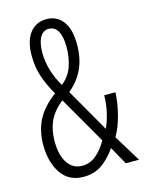

<svg xmlns="http://www.w3.org/2000/svg" viewBox="-112 -792 657 870"><g transform="rotate(-15 216.5 -357.0)"><path d="M192 -724Q240 -724 268.5 -687Q297 -650 297 -578Q297 -513 274.5 -464Q252 -415 207 -378L324 -174Q337 -202 346.5 -242Q356 -282 356 -323H409Q407 -275 393 -220Q379 -165 356 -126L433 0H371L324 -84Q296 -43 259.5 -16.5Q223 10 172 10Q103 10 67 -42.5Q31 -95 31 -177Q31 -242 57 -293Q83 -344 143 -389Q114 -440 99.5 -484Q85 -528 85 -582Q85 -649 113.5 -686.5Q142 -724 192 -724ZM191 -679Q164 -679 149.5 -653Q135 -627 135 -581Q135 -538 148.5 -495Q162 -452 183 -418Q219 -446 233.5 -488Q248 -530 248 -579Q248 -627 233.5 -653Q219 -679 191 -679ZM167 -350Q121 -313 103 -272Q85 -231 85 -179Q85 -114 110 -77Q135 -40 178 -40Q214 -40 243 -63.5Q272 -87 295 -128Z"/></g></svg>

Font: Noto Sans ExtraCondensed Light
Style: Regular
Weight: 300
Width: 2
Designer: Monotype Design Team
Foundry: Monotype Imaging Inc.
Version: Version 2.013; ttfautohint (v1.8.4.7-5d5b)